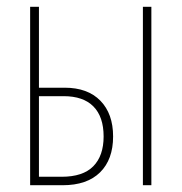

<svg xmlns="http://www.w3.org/2000/svg" viewBox="-20 -547 536 567"><path d="M69 -527H95V-288H171Q239 -288 276.5 -249.5Q314 -211 314 -144Q314 -76 275.5 -38Q237 0 165 0H69ZM402 -527H427V0H402ZM162 -25Q225 -25 255.5 -56Q286 -87 286 -144Q286 -202 256 -232.5Q226 -263 168 -263H95V-25Z"/></svg>

Font: Noto Sans Display Thin Cond
Style: Regular
Weight: 250
Width: 3
Designer: Monotype Design team
Foundry: Monotype Imaging Inc.
Version: Version 1.000